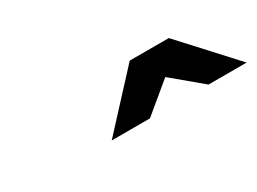

<svg xmlns="http://www.w3.org/2000/svg" viewBox="-25 -1092 667 498"><g transform="rotate(-30 308.5 -843.0)"><path d="M213 -765 357 -921H474L617 -765H503L415.5 -838L327.5 -765Z"/></g></svg>

Font: Undotted
Style: Bold
Weight: 700
Designer: Delve Withrington, Dave Bailey, Thomas Jockin
Foundry: Delve Fonts LLC
Version: Version 4.000